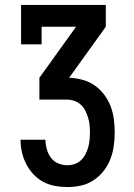

<svg xmlns="http://www.w3.org/2000/svg" viewBox="-20 -755 540 775"><path d="M252 0Q227 0 202 -4.5Q177 -9 154.5 -21Q132 -33 114.5 -52Q97 -71 85.5 -93.5Q74 -116 68.5 -140.5Q63 -165 63 -191H163Q164 -171 169 -152.5Q174 -134 185.5 -118.5Q197 -103 215 -95.5Q233 -88 252 -88Q267 -88 281.5 -93Q296 -98 307 -108.5Q318 -119 325 -132.5Q332 -146 336 -160.5Q340 -175 341.5 -190Q343 -205 343 -220Q343 -236 341.5 -251Q340 -266 335.5 -280.5Q331 -295 324 -309Q317 -323 305.5 -333Q294 -343 279.5 -348Q265 -353 250 -353H139V-441L287 -647H148V-576H65V-735H407V-647L259 -441Q287 -440 313 -433Q339 -426 361.5 -410.5Q384 -395 400.5 -373Q417 -351 426.5 -326Q436 -301 439.5 -274Q443 -247 443 -220Q443 -192 439 -164.5Q435 -137 425 -111.5Q415 -86 397.5 -64Q380 -42 357 -27Q334 -12 307 -6Q280 0 252 0Z"/></svg>

Font: Iosevka Curly Slab Semibold
Style: Regular
Weight: 600
Monospace: yes
Designer: Belleve Invis
Foundry: Belleve Invis
Version: Version 22.1.2; ttfautohint (v1.8.4)